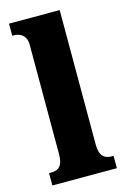

<svg xmlns="http://www.w3.org/2000/svg" viewBox="-117 -815 572 871"><g transform="rotate(-15 169.0 -380.0)"><path d="M17 0H320V-58H311C279 -58 255 -73 255 -128V-760H17V-703H28C41 -703 83 -696 83 -644V-128C83 -73 60 -58 28 -58H17Z"/></g></svg>

Font: Noto Serif Georgian Condensed Black
Style: Regular
Weight: 900
Width: 3
Designer: Monotype Design Team, Akaki Razmadze
Foundry: Google LLC
Version: Version 2.003